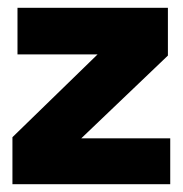

<svg xmlns="http://www.w3.org/2000/svg" viewBox="-20 -474 470 494"><path d="M418 0H12V-121L231 -334H25V-454H412V-331L189 -118H418Z"/></svg>

Font: Tajawal Black
Style: Regular
Weight: 900
Designer: Boutros Fonts
Foundry: Created by Boutros International 2017
Version: Version 1.700